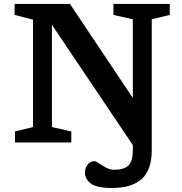

<svg xmlns="http://www.w3.org/2000/svg" viewBox="-20 -727 931 980"><path d="M754.5 39.5Q754.5 140.5 703.5 186.5Q652.5 232.5 551.5 232.5Q474 232.5 443.8 209.8Q413.5 187 413.5 154Q413.5 130.5 427.5 113Q441.5 95.5 462 95.5Q469.5 95.5 485.2 106.5Q501 117.5 521.2 128.5Q541.5 139.5 563 139.5Q612.5 139.5 635.2 118Q658 96.5 658 39V13.5L245 -600.5V-78.5L344 -56V0H56.5V-56L148.5 -78.5V-626.5L54.5 -651V-707H337L658 -227V-628.5L559 -651V-707H846.5V-651L754.5 -628.5Z"/></svg>

Font: Newsreader 6pt Medium
Style: Regular
Weight: 500
Designer: Hugues Gentile
Foundry: Production Type
Version: Version 1.003; ttfautohint (v1.8.3)